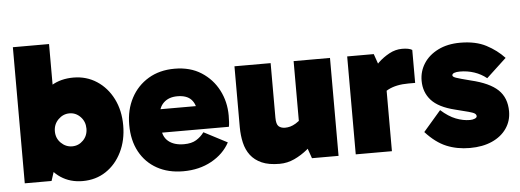

<svg xmlns="http://www.w3.org/2000/svg" viewBox="-47 -810 2590 957"><g transform="rotate(-5 1247.5 -331.5)"><path d="M332 14Q270 14 223 -17Q176 -48 149.5 -106Q123 -164 123 -245Q123 -333 148.5 -390.5Q174 -448 220.5 -476Q267 -504 330 -504Q395 -504 446.5 -470.5Q498 -437 527.5 -378.5Q557 -320 557 -245Q557 -171 528 -112Q499 -53 448.5 -19.5Q398 14 332 14ZM43 0V-681H224V-336H215V-145H224L177 0ZM295 -163Q327 -163 350 -186.5Q373 -210 373 -245Q373 -280 350 -304Q327 -328 295 -328Q263 -328 239 -304Q215 -280 215 -245Q215 -210 239 -186.5Q263 -163 295 -163Z M836 9Q761 9 705 -22Q649 -53 618 -110Q587 -167 587 -245Q587 -320 618 -378.5Q649 -437 705 -470.5Q761 -504 836 -504Q914 -504 969.5 -468.5Q1025 -433 1055 -375Q1085 -317 1085 -248Q1085 -230 1084 -215Q1083 -200 1081 -192H715V-309H939L930 -279Q930 -318 907.5 -342Q885 -366 838 -366Q795 -366 769.5 -341.5Q744 -317 744 -275V-219Q744 -173 772.5 -149Q801 -125 851 -125Q889 -125 912.5 -139.5Q936 -154 952 -176L1069 -115Q1039 -59 977.5 -25Q916 9 836 9Z M1317 14Q1263 14 1228 -1.5Q1193 -17 1172.5 -44Q1152 -71 1143.5 -107.5Q1135 -144 1135 -186V-490H1316V-217Q1316 -184 1328 -173.5Q1340 -163 1360 -163Q1373 -163 1386 -166.5Q1399 -170 1414 -179Q1429 -188 1447 -205L1491 -117H1431V-490H1613V0H1480L1443 -105L1512 -96Q1489 -70 1458 -44.5Q1427 -19 1391.5 -2.5Q1356 14 1317 14Z M1832 -490 1880 -352V0H1699V-490ZM1835 -241 1809 -252V-396L1819 -408Q1832 -425 1855.5 -447.5Q1879 -470 1910 -487Q1941 -504 1975 -504Q1992 -504 2004.5 -501.5Q2017 -499 2025 -494V-329H1991Q1930 -329 1889.5 -308Q1849 -287 1835 -241Z M2269 18Q2205 18 2152 -4Q2099 -26 2049 -81L2137 -183Q2175 -149 2211 -135Q2247 -121 2281 -121Q2295 -121 2305.5 -125.5Q2316 -130 2316 -137Q2316 -145 2308.5 -150.5Q2301 -156 2278.5 -162Q2256 -168 2212 -179Q2130 -199 2094 -239Q2058 -279 2058 -337Q2058 -384 2083 -423Q2108 -462 2155 -485.5Q2202 -509 2266 -509Q2343 -509 2395.5 -481.5Q2448 -454 2485 -414L2385 -321Q2358 -343 2324 -354.5Q2290 -366 2252 -366Q2234 -366 2223.5 -362Q2213 -358 2213 -350Q2213 -343 2230 -337Q2247 -331 2302 -317Q2395 -295 2437 -255Q2479 -215 2479 -147Q2479 -99 2453 -61.5Q2427 -24 2380 -3Q2333 18 2269 18Z"/></g></svg>

Font: Gabarito Black
Style: Regular
Weight: 900
Designer: Leandro Assis / Alvaro Franca / Felipe Casaprima
Foundry: Naipe Foundry
Version: Version 1.000